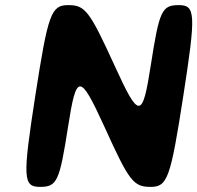

<svg xmlns="http://www.w3.org/2000/svg" viewBox="-20 -731 772 751"><path d="M697 -356C747 -678 745 -711 679 -711C613 -711 603 -689 570 -477C537 -264 524 -264 427 -477C330 -689 313 -711 247 -711C180 -711 168 -678 118 -356C68 -33 70 0 137 0C203 0 213 -22 246 -234C279 -446 292 -446 389 -234C485 -22 502 0 569 0C635 0 647 -33 697 -356Z"/></svg>

Font: Asimov Print
Style: AIt
Weight: 500
Designer: Google
Version: Version 2.000980: 2014